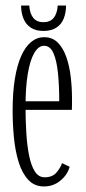

<svg xmlns="http://www.w3.org/2000/svg" viewBox="-20 -661 309 692"><path d="M138.5 11Q104 11 81.8 -13Q59.5 -37 47.2 -76.8Q35 -116.5 30.2 -165Q25.5 -213.5 25.5 -262.5Q25.5 -327 33.5 -376.5Q41.5 -426 56.5 -459.5Q71.5 -493 92.5 -510Q113.5 -527 139 -527Q169 -527 188.5 -507.2Q208 -487.5 219.2 -455Q230.5 -422.5 235 -383.5Q239.5 -344.5 239.5 -306.5Q239.5 -295.5 239.5 -285.2Q239.5 -275 239 -265H65.5V-296H193.5Q193.5 -351.5 189 -396.8Q184.5 -442 172.8 -469Q161 -496 139 -496Q118.5 -496 103.2 -469.5Q88 -443 80 -394.2Q72 -345.5 72 -278Q72 -229 74.8 -183Q77.5 -137 84.8 -100.8Q92 -64.5 105.5 -43.2Q119 -22 141 -22Q169 -22 183.8 -39.5Q198.5 -57 203.5 -73L231 -60Q223.5 -31.5 198 -10.2Q172.5 11 138.5 11ZM136.5 -549.5Q108 -549.5 90.2 -561.8Q72.5 -574 64.2 -595Q56 -616 56 -641H85.5Q87.5 -611.5 100.2 -596.2Q113 -581 136.5 -581Q160.5 -581 173.2 -596.2Q186 -611.5 188 -641H218Q218 -616 210 -595Q202 -574 183.8 -561.8Q165.5 -549.5 136.5 -549.5Z"/></svg>

Font: Imbue Thin 10pt ExtraLight
Style: Regular
Weight: 250
Version: Version 1.102